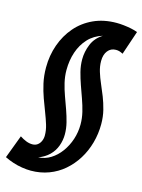

<svg xmlns="http://www.w3.org/2000/svg" viewBox="-177 -830 835 1129"><g transform="rotate(15 241.0 -265.0)"><path d="M17 40Q37 53 56 60.5Q75 68 94 68Q112 68 125 58.5Q138 49 145 33Q152 17 152 -1Q152 -33 142 -65.5Q132 -98 118 -134Q104 -170 89.5 -210Q75 -250 65 -294.5Q55 -339 55 -390Q55 -463 78 -528Q101 -593 144 -643Q187 -693 249 -721.5Q311 -750 389 -750Q409 -750 432 -747.5Q455 -745 477.5 -740.5Q500 -736 518 -729L469 -584Q457 -590 447.5 -593Q438 -596 426 -596Q395 -596 376.5 -572.5Q358 -549 358 -510Q358 -478 368 -445.5Q378 -413 392.5 -380Q407 -347 421 -311.5Q435 -276 445 -236Q455 -196 455 -151Q455 -92 439.5 -36.5Q424 19 395 65.5Q366 112 325.5 147Q285 182 234 201Q183 220 125 220Q100 220 71.5 215.5Q43 211 15.5 202Q-12 193 -36 181ZM330 -656Q277 -640 243 -603Q209 -566 192 -515.5Q175 -465 175 -406Q175 -368 184 -330Q193 -292 206.5 -255Q220 -218 233 -181.5Q246 -145 255 -109Q264 -73 264 -38Q264 -2 251.5 32.5Q239 67 212.5 93Q186 119 147 133Q188 131 222.5 109.5Q257 88 283 52.5Q309 17 323.5 -27Q338 -71 338 -118Q338 -156 329 -193Q320 -230 306.5 -267.5Q293 -305 280 -342Q267 -379 257.5 -416Q248 -453 248 -491Q248 -537 266.5 -582.5Q285 -628 330 -656Z"/></g></svg>

Font: Georama ExtraCondensed Thin
Style: Bold Italic
Weight: 700
Italic angle: -9°
Version: Version 1.001